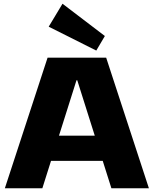

<svg xmlns="http://www.w3.org/2000/svg" viewBox="-20 -1009 824 1029"><path d="M235 -700H549L778 0H577L394 -579H390L207 0H6ZM215 -282H568V-147H215ZM542 -816 496 -738 241 -866 315 -989Z"/></svg>

Font: Pathway Extreme ExtraBold
Style: Regular
Weight: 800
Designer: Eduardo Rodriguez Tunni
Foundry: Eduardo Rodriguez Tunni
Version: Version 1.001;gftools[0.9.26]